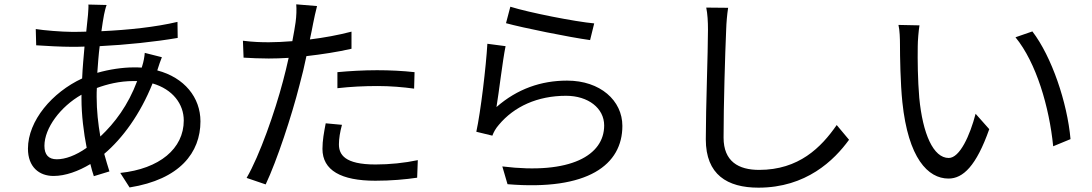

<svg xmlns="http://www.w3.org/2000/svg" viewBox="-20 -815 5040 886"><path d="M472 -792 388 -794C389 -782 387 -764 386 -746C384 -724 381 -698 378 -669C355 -668 333 -668 310 -668C267 -668 180 -675 145 -681L147 -606C188 -603 266 -599 309 -599C329 -599 349 -599 370 -600C366 -553 361 -503 359 -453C221 -389 109 -258 109 -129C109 -44 161 -3 227 -3C282 -3 342 -25 397 -58C402 -38 407 -19 413 -2L485 -24C477 -49 469 -76 461 -105C546 -177 627 -288 684 -430C777 -403 828 -335 828 -259C828 -129 716 -36 535 -17L578 50C810 13 905 -111 905 -255C905 -365 831 -457 706 -490C706 -492 707 -493 707 -494C712 -510 721 -537 727 -551L648 -571C647 -554 642 -528 637 -513C636 -509 635 -506 634 -503C622 -504 610 -504 597 -504C546 -504 485 -495 429 -479C432 -521 435 -563 440 -602C562 -608 695 -622 800 -640L799 -714C697 -690 575 -677 448 -671C452 -700 456 -726 460 -747C463 -761 467 -779 472 -792ZM426 -368C426 -382 426 -395 427 -409C473 -426 531 -441 596 -441C602 -441 608 -441 613 -441C571 -329 510 -248 443 -185C433 -243 426 -304 426 -368ZM185 -142C185 -224 259 -323 356 -378C356 -372 356 -366 356 -360C356 -285 366 -204 380 -133C329 -97 281 -80 242 -80C204 -80 185 -101 185 -142Z M1558 -239 1483 -246C1475 -204 1468 -167 1468 -128C1468 -29 1554 19 1712 19C1785 19 1851 13 1905 5L1908 -76C1847 -63 1778 -56 1713 -56C1570 -56 1544 -102 1544 -149C1544 -175 1549 -206 1558 -239ZM1443 -787 1347 -795C1349 -774 1348 -740 1344 -712C1341 -692 1336 -660 1329 -625C1290 -622 1254 -620 1221 -620C1185 -620 1149 -621 1101 -627L1104 -549C1140 -547 1176 -545 1220 -545C1248 -545 1279 -546 1312 -548C1304 -512 1295 -474 1286 -441C1249 -300 1178 -97 1118 6L1206 36C1258 -74 1326 -280 1362 -422C1374 -466 1385 -512 1394 -556C1464 -564 1537 -575 1602 -590V-669C1541 -653 1475 -641 1410 -633C1416 -660 1421 -686 1425 -707C1429 -727 1437 -765 1443 -787ZM1537 -482V-408C1599 -415 1660 -418 1723 -418C1781 -418 1840 -413 1891 -406L1893 -482C1839 -488 1779 -491 1720 -491C1656 -491 1590 -487 1537 -482Z M2335 -784 2315 -708C2391 -687 2608 -643 2703 -630L2722 -707C2634 -715 2421 -757 2335 -784ZM2313 -602 2229 -613C2223 -508 2198 -298 2178 -207L2252 -189C2258 -205 2267 -222 2282 -239C2352 -323 2460 -373 2592 -373C2694 -373 2768 -316 2768 -236C2768 -99 2614 -8 2298 -47L2322 35C2694 66 2852 -55 2852 -234C2852 -351 2750 -443 2597 -443C2477 -443 2367 -405 2271 -321C2282 -385 2299 -534 2313 -602Z M3340 -779 3239 -780C3245 -751 3247 -715 3247 -678C3247 -573 3237 -320 3237 -172C3237 -9 3336 51 3480 51C3700 51 3829 -75 3898 -170L3841 -238C3769 -134 3666 -31 3483 -31C3388 -31 3319 -70 3319 -180C3319 -329 3326 -565 3331 -678C3332 -711 3335 -746 3340 -779Z M4223 -698 4126 -700C4132 -676 4133 -634 4133 -611C4133 -553 4135 -431 4144 -344C4171 -85 4262 9 4357 9C4424 9 4485 -49 4545 -219L4482 -290C4456 -190 4409 -86 4358 -86C4287 -86 4238 -197 4222 -364C4215 -447 4214 -538 4215 -601C4215 -627 4219 -674 4223 -698ZM4744 -670 4666 -643C4762 -526 4822 -321 4840 -140L4920 -173C4905 -342 4833 -554 4744 -670Z"/></svg>

Font: Microsoft YaHei
Style: Regular
Weight: 400
Designer: Ryoko NISHIZUKA 西塚涼子 (kana, bopomofo & ideographs); Paul D. Hunt (Latin, Greek & Cyrillic); Sandoll Communications 산돌커뮤니
Foundry: Adobe
Version: Version 2.001;hotconv 1.0.111;makeotfexe 2.5.65597